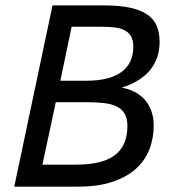

<svg xmlns="http://www.w3.org/2000/svg" viewBox="-20 -696 649 716"><path d="M434.1 -369.1Q459 -364.7 480.7 -354Q502.4 -343.3 518.6 -325.7Q534.7 -308.1 543.9 -283.4Q553.2 -258.8 553.2 -227.1Q553.2 -182.1 537.8 -140.9Q522.5 -99.6 488.8 -68.4Q455.1 -37.1 401.4 -18.6Q347.7 0 271 0H33.2L175.8 -675.8H369.1Q429.7 -675.8 469.5 -666.3Q509.3 -656.7 532.7 -639.2Q556.2 -621.6 565.7 -596.4Q575.2 -571.3 575.2 -540Q575.2 -478 539.6 -434.6Q503.9 -391.1 434.1 -369.1ZM303.2 -395Q387.7 -395 432.4 -427Q477.1 -459 477.1 -522.9Q477.1 -545.4 469 -559.8Q460.9 -574.2 446.3 -582.3Q431.6 -590.3 410.4 -593.3Q389.2 -596.2 362.8 -596.2H247.1L205.1 -395ZM263.2 -82Q309.6 -82 345.5 -90.1Q381.3 -98.1 405.8 -115.5Q430.2 -132.8 442.6 -160.4Q455.1 -188 455.1 -227.1Q455.1 -254.9 444.8 -272.2Q434.6 -289.6 414.8 -299.1Q395 -308.6 366.2 -311.8Q337.4 -314.9 300.8 -314.9H188L138.2 -82Z"/></svg>

Font: Lorenzo Sans
Style: Italic
Weight: 400
Italic angle: -12°
Foundry: Intel Corporation
Version: Version 1.00; ttfautohint (v1.5)